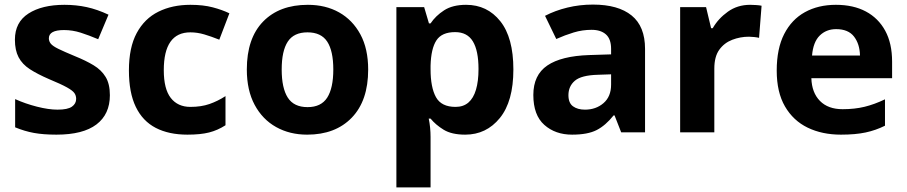

<svg xmlns="http://www.w3.org/2000/svg" viewBox="-20 -577 3952 837"><path d="M459 -162Q459 -79 400.5 -34.5Q342 10 226 10Q169 10 128 2.5Q87 -5 46 -22V-145Q90 -125 141 -112Q192 -99 231 -99Q275 -99 293.5 -112Q312 -125 312 -146Q312 -160 304.5 -171Q297 -182 272 -196Q247 -210 194 -232Q143 -254 110 -275.5Q77 -297 61 -327.5Q45 -358 45 -404Q45 -480 104 -518Q163 -556 261 -556Q312 -556 358 -546Q404 -536 453 -513L408 -406Q368 -423 332 -434.5Q296 -446 259 -446Q226 -446 209.5 -437Q193 -428 193 -410Q193 -397 201.5 -386.5Q210 -376 234.5 -364Q259 -352 307 -332Q354 -313 388 -292.5Q422 -272 440.5 -241.5Q459 -211 459 -162Z M797 10Q716 10 659 -19.5Q602 -49 572 -111Q542 -173 542 -270Q542 -370 576 -433Q610 -496 670.5 -526Q731 -556 810 -556Q866 -556 907.5 -545Q949 -534 980 -519L936 -404Q901 -418 870.5 -427Q840 -436 810 -436Q694 -436 694 -271Q694 -189 724.5 -150Q755 -111 810 -111Q857 -111 893 -123.5Q929 -136 963 -158V-31Q929 -9 891.5 0.5Q854 10 797 10Z M1585 -273.7Q1585 -138 1513.5 -64Q1442 10 1319 10Q1243.1 10 1183.8 -23.1Q1124.4 -56.2 1090.2 -119.8Q1056 -183.4 1056 -274Q1056 -410 1127 -483Q1198 -556 1322 -556Q1399.4 -556 1458.2 -523Q1517 -490 1551 -427.3Q1585 -364.5 1585 -273.7ZM1208 -274Q1208 -193 1234.5 -151.5Q1261 -110 1320.9 -110Q1380 -110 1406.5 -151.5Q1433 -193 1433 -274Q1433 -355 1406.5 -395.5Q1380 -436 1320.5 -436Q1261 -436 1234.5 -395.5Q1208 -355 1208 -274Z M2012 -556Q2104 -556 2161 -484.5Q2218 -413 2218 -274Q2218 -135 2159 -62.5Q2100 10 2008 10Q1949 10 1914 -11.5Q1879 -33 1857 -60H1849Q1853 -41 1855 -20.5Q1857 0 1857 20V240H1708V-546H1829L1850 -475H1857Q1879 -508 1916 -532Q1953 -556 2012 -556ZM1964 -437Q1906 -437 1882.5 -401Q1859 -365 1857 -291V-275Q1857 -196 1880.5 -153.5Q1904 -111 1966 -111Q2000 -111 2022 -130Q2044 -149 2055 -186Q2066 -223 2066 -276Q2066 -356 2041.5 -396.5Q2017 -437 1964 -437Z M2565 -557Q2675 -557 2733.5 -509.5Q2792 -462 2792 -364V0H2688L2659 -74H2655Q2620 -30 2581 -10Q2542 10 2474 10Q2401 10 2353 -32.5Q2305 -75 2305 -163Q2305 -250 2366 -291.5Q2427 -333 2549 -337L2644 -340V-364Q2644 -407 2621.5 -427Q2599 -447 2559 -447Q2519 -447 2481 -435.5Q2443 -424 2405 -407L2356 -508Q2400 -531 2453.5 -544Q2507 -557 2565 -557ZM2586 -251Q2514 -249 2486 -225Q2458 -201 2458 -162Q2458 -128 2478 -113.5Q2498 -99 2530 -99Q2578 -99 2611 -127.5Q2644 -156 2644 -208V-253Z M3250 -556Q3261 -556 3276 -555Q3291 -554 3300 -552L3289 -412Q3282 -414 3268.5 -415.5Q3255 -417 3245 -417Q3207 -417 3172 -403.5Q3137 -390 3115.5 -360Q3094 -330 3094 -278V0H2945V-546H3058L3080 -454H3087Q3111 -496 3153 -526Q3195 -556 3250 -556Z M3624 -556Q3700 -556 3754.5 -527Q3809 -498 3839 -443Q3869 -388 3869 -308V-236H3517Q3519 -173 3554.5 -137Q3590 -101 3653 -101Q3706 -101 3749 -111.5Q3792 -122 3838 -144V-29Q3798 -9 3753.5 0.5Q3709 10 3646 10Q3564 10 3501 -20.5Q3438 -51 3402 -113Q3366 -175 3366 -269Q3366 -365 3398.5 -428.5Q3431 -492 3489 -524Q3547 -556 3624 -556ZM3625 -450Q3582 -450 3553.5 -422Q3525 -394 3520 -335H3729Q3728 -385 3703 -417.5Q3678 -450 3625 -450Z"/></svg>

Font: Noto Sans Tai Tham
Style: Regular
Weight: 400
Designer: Monotype Design Team 2013. Revised by David WIlliams 2020
Foundry: Monotype Imaging Inc.
Version: Version 2.002